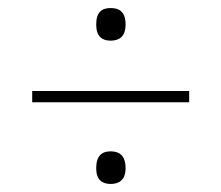

<svg xmlns="http://www.w3.org/2000/svg" viewBox="-20 -597 550 477"><path d="M255 -496C276 -496 292 -506 292 -536C292 -568 276 -577 255 -577C234 -577 219 -568 219 -536C219 -506 234 -496 255 -496ZM60 -343H450V-371H60ZM255 -140C276 -140 292 -150 292 -179C292 -211 276 -221 255 -221C234 -221 219 -211 219 -179C219 -150 234 -140 255 -140Z"/></svg>

Font: Noto Serif Armenian SemiCondensed Thin
Style: Regular
Weight: 100
Width: 4
Designer: Monotype Design Team
Foundry: Monotype Imaging Inc.
Version: Version 2.008